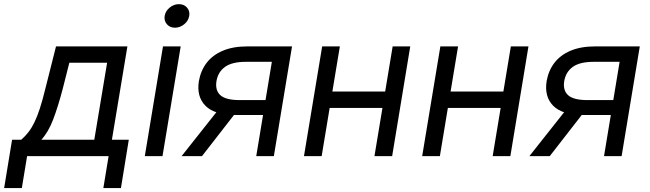

<svg xmlns="http://www.w3.org/2000/svg" viewBox="-73 -767 3191 943"><path d="M-52.7 156.7 -13.7 -80.6H31.2Q50.8 -97.7 66.4 -117.7Q82 -137.7 95.7 -165.5Q109.4 -193.4 122.3 -232.9Q135.3 -272.5 148.9 -328.1L202.1 -539.1H552.7L476.6 -80.6H559.6L521 156.7H434.6L460.4 0H60.1L34.2 156.7ZM129.9 -80.6H390.1L453.1 -459H267.6L234.4 -328.1Q211.9 -242.7 188.2 -180.4Q164.6 -118.2 129.9 -80.6Z M638.2 0 727.5 -539.1H814.5L725.1 0ZM786.1 -630.9Q761.7 -630.9 746.8 -647.9Q731.9 -665 735.8 -689Q739.7 -712.9 760.3 -729.7Q780.8 -746.6 805.7 -746.6Q830.6 -746.6 845.5 -729.7Q860.4 -712.9 856.4 -689Q852.5 -665 831.8 -647.9Q811 -630.9 786.1 -630.9Z M1272 0H1185.5L1262.2 -463.4H1135.7Q1066.9 -463.4 1032.5 -438.7Q998 -414.1 990.2 -368.7Q982.9 -323.2 1009.5 -299.3Q1036.1 -275.4 1104.5 -275.4H1268.1L1256.3 -202.1H1086.4Q981 -202.1 936.3 -247.3Q891.6 -292.5 903.8 -368.7Q912.6 -419.9 941.9 -458.3Q971.2 -496.6 1021.2 -517.8Q1071.3 -539.1 1141.6 -539.1H1361.3ZM918.9 0H818.8L1011.7 -243.7H1108.4Z M1838.4 -317.4 1824.7 -236.8H1525.4L1538.6 -317.4ZM1596.2 -539.1 1506.8 0H1419.9L1509.3 -539.1ZM1941.9 -539.1 1853 0H1766.1L1855.5 -539.1Z M2418.9 -317.4 2405.3 -236.8H2106L2119.1 -317.4ZM2176.8 -539.1 2087.4 0H2000.5L2089.8 -539.1ZM2522.5 -539.1 2433.6 0H2346.7L2436 -539.1Z M2980 0H2893.6L2970.2 -463.4H2843.8Q2774.9 -463.4 2740.5 -438.7Q2706.1 -414.1 2698.2 -368.7Q2690.9 -323.2 2717.5 -299.3Q2744.1 -275.4 2812.5 -275.4H2976.1L2964.4 -202.1H2794.4Q2689 -202.1 2644.3 -247.3Q2599.6 -292.5 2611.8 -368.7Q2620.6 -419.9 2649.9 -458.3Q2679.2 -496.6 2729.2 -517.8Q2779.3 -539.1 2849.6 -539.1H3069.3ZM2627 0H2526.9L2719.7 -243.7H2816.4Z"/></svg>

Font: Inter 18pt
Style: Italic
Weight: 400
Italic angle: -9.3988°
Designer: Rasmus Andersson
Foundry: rsms
Version: Version 4.001;git-66647c0bb